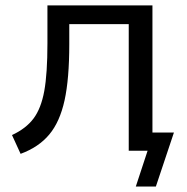

<svg xmlns="http://www.w3.org/2000/svg" viewBox="-20 -559 695 712"><path d="M155.9 -398.3V-539.1H545.3V0H457.4V-469.4H236.9V-394.8Q236.9 -266.6 219.4 -186.8Q201.8 -106.9 162.7 -60.2Q123.7 -13.4 56.4 11.5L24.5 -58.2Q76.4 -82.2 104.4 -119.6Q132.4 -157 144.2 -221.6Q155.9 -286.3 155.9 -398.3ZM527.3 0H462.8V-67.6H625L558 132.8H483.6Z"/></svg>

Font: Min Sans VF VF
Style: Regular
Weight: 400
Designer: Jinseong-Kim, NotoSansCJK, Nunito
Foundry: Jinseong-Kim
Version: Version 1.420;Glyphs 3.1.2 (3151)